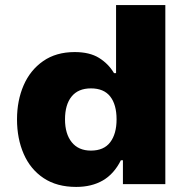

<svg xmlns="http://www.w3.org/2000/svg" viewBox="-20 -725 741 756"><path d="M280 11Q204 11 152 -23.5Q100 -58 73.5 -118.5Q47 -179 47 -255Q47 -329 73 -389Q99 -449 150 -484.5Q201 -520 274 -520Q333 -520 370 -497Q407 -474 429 -437H437V-705H631V0H464V-94H456Q429 -40 385 -14.5Q341 11 280 11ZM338 -132Q389 -132 414 -165Q439 -198 439 -255Q439 -313 414 -345Q389 -377 338 -377Q288 -377 262 -345Q236 -313 236 -255Q236 -198 262.5 -165Q289 -132 338 -132Z"/></svg>

Font: Nunito Sans 6pt Black
Style: Regular
Weight: 900
Version: Version 3.101;gftools[0.9.27]